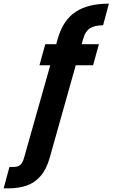

<svg xmlns="http://www.w3.org/2000/svg" viewBox="-162 -797 619 1056"><path d="M-142 239 -110 121H-84Q-63 121 -50 109.5Q-37 98 -30 72L156 -585Q185 -686 253.5 -731.5Q322 -777 437 -777L405 -658Q359 -658 333 -641.5Q307 -625 296 -585L111 72Q93 135 60.5 172Q28 209 -16.5 224Q-61 239 -115 239ZM55 -438 87 -554H382L350 -438Z"/></svg>

Font: DM Sans 20pt ExtraBold
Style: Italic
Weight: 800
Italic angle: -10°
Version: Version 4.004;gftools[0.9.30]